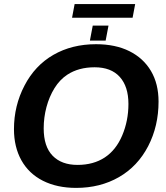

<svg xmlns="http://www.w3.org/2000/svg" viewBox="-20 -916 818 946"><path d="M453.1 -698.2Q548.8 -698.2 617.7 -663.8Q686.5 -629.4 723.9 -566.2Q761.2 -502.9 761.2 -415.5Q761.2 -294.9 710 -195.8Q658.2 -96.2 565.9 -43.2Q473.6 9.8 355 9.8Q261.2 9.8 191.4 -25.4Q122.1 -60.5 85.4 -126.2Q48.8 -191.9 48.8 -279.8Q48.8 -395 100.6 -494.1Q151.9 -593.3 243.2 -645.8Q334.5 -698.2 453.1 -698.2ZM446.3 -584.5Q367.2 -584.5 311.5 -547.9Q274.4 -523.4 248.5 -481.7Q222.7 -439.9 209 -388.7Q195.3 -337.4 195.3 -283.7Q195.3 -193.8 239.3 -148.7Q283.2 -103.5 361.8 -103.5Q440.4 -103.5 496.1 -140.1Q551.8 -176.8 582.3 -249Q612.8 -321.3 612.8 -403.8Q612.8 -489.7 570.1 -537.1Q527.3 -584.5 446.3 -584.5ZM646 -896 633.3 -828.6H335L347.7 -896ZM514.6 -790 500.5 -715.8H422.9L437 -790Z"/></svg>

Font: Arimo
Style: Bold Italic
Weight: 700
Italic angle: -12°
Designer: Steve Matteson
Foundry: Monotype Imaging Inc.
Version: Version 1.33